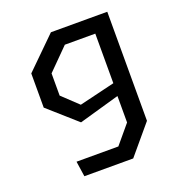

<svg xmlns="http://www.w3.org/2000/svg" viewBox="-129 -624 878 934"><g transform="rotate(-20 310.0 -157.0)"><path d="M138 120.5H354.5L434.3 25.2V-144.3L436.8 -158.8V-513.7H528V50.8L402.5 200H149.7ZM78 -181.3V-358.3L236.2 -513.8H485.3V-433.7H279.2L170.8 -324.7V-209.8L252.5 -132.7L485.3 -188.7V-126.2L224.2 -51.8Z"/></g></svg>

Font: Monaspace Krypton Var
Style: Regular
Weight: 400
Designer: Riley Cran and the Lettermatic Team
Version: Version 1.101 (Monaspace Krypton Var)